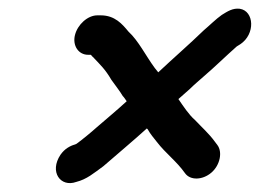

<svg xmlns="http://www.w3.org/2000/svg" viewBox="-20 -534 593 438"><path d="M181 -409H187C189 -408 189 -406 192 -404C209 -386 220 -376 234 -352C243 -339 253 -327 260 -315C264 -311 266 -307 269 -303C259 -294 248 -284 235 -273L200 -243C189 -233 167 -215 156 -207C155 -207 155 -207 155 -206C139 -201 128 -195 118 -181C92 -142 118 -106 154 -119C178 -125 194 -139 216 -155C247 -182 283 -212 315 -241L317 -239C323 -228 331 -219 338 -210C358 -184 383 -166 402 -139C414 -122 442 -123 462 -140C482 -157 488 -187 476 -203L470 -211C457 -229 440 -244 425 -260C411 -272 398 -292 387 -308L413 -331C423 -341 434 -350 444 -359C472 -383 494 -405 520 -428L528 -433C563 -456 560 -509 527 -514C511 -516 499 -508 486 -500C473 -491 457 -475 445 -465C412 -433 375 -401 341 -369L333 -379C313 -406 296 -441 273 -462C259 -479 242 -499 210 -499H202C180 -499 157 -478 151 -454C145 -430 159 -409 181 -409Z"/></svg>

Font: Electronic
Style: CircIt
Weight: 900
Version: Version 1.011